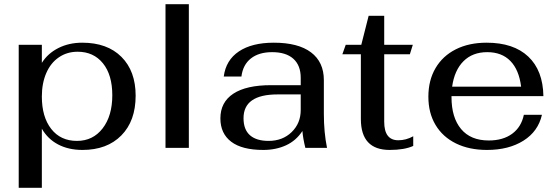

<svg xmlns="http://www.w3.org/2000/svg" viewBox="-20 -703 2651 913"><path d="M69 -490H179V-404Q207 -449 257.5 -474.5Q308 -500 371 -500Q490 -500 557.5 -432.5Q625 -365 625 -248Q625 -128 557 -59Q489 10 372 10Q306 10 256.5 -16Q207 -42 179 -91V190H69ZM514 -250Q514 -347 469.5 -402Q425 -457 349 -457Q299 -457 260 -430.5Q221 -404 200 -355.5Q179 -307 179 -244Q179 -147 223.5 -90Q268 -33 346 -33Q422 -33 468 -92.5Q514 -152 514 -250Z M767 -683H878V0H767Z M1028 -140Q1028 -217 1089.5 -257.5Q1151 -298 1269 -298H1410V-333Q1410 -392 1375 -423.5Q1340 -455 1274 -455Q1211 -455 1173 -425Q1135 -395 1128 -339H1044Q1054 -417 1116 -458.5Q1178 -500 1282 -500Q1398 -500 1459 -454Q1520 -408 1520 -322V-162Q1520 -74 1535 0H1432Q1421 -44 1418 -80Q1388 -34 1340 -12Q1292 10 1232 10Q1131 10 1079.5 -29Q1028 -68 1028 -140ZM1410 -180V-254H1300Q1138 -254 1138 -141Q1138 -87 1168.5 -60Q1199 -33 1257 -33Q1324 -33 1367 -75Q1410 -117 1410 -180Z M1696 -137V-445H1608L1624 -490H1698L1733 -628H1807V-490H1943L1929 -445H1807V-124Q1807 -36 1874 -36Q1911 -36 1945 -55V-9Q1903 10 1833 10Q1696 10 1696 -137Z M2471 -157H2557Q2539 -78 2469 -34Q2399 10 2296 10Q2211 10 2148 -21Q2085 -52 2051 -109Q2017 -166 2017 -243Q2017 -321 2051 -379Q2085 -437 2147.5 -468.5Q2210 -500 2294 -500Q2422 -500 2492 -434Q2562 -368 2564 -246H2127V-241Q2127 -144 2172.5 -89.5Q2218 -35 2304 -35Q2372 -35 2415.5 -67Q2459 -99 2471 -157ZM2130 -291H2458Q2448 -371 2407 -413Q2366 -455 2297 -455Q2227 -455 2184 -412Q2141 -369 2130 -291Z"/></svg>

Font: Fahkwang Medium
Style: Regular
Weight: 500
Version: Version 1.000; ttfautohint (v1.6)